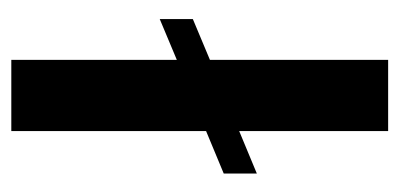

<svg xmlns="http://www.w3.org/2000/svg" viewBox="-208 -516 723 348"><g transform="rotate(90 154.0 -341.5)"><path d="M294 -385 217 -353V0H88V-300L14 -269V-329L88 -360V-683H217V-413L294 -445Z"/></g></svg>

Font: Fahkwang SemiBold
Style: Regular
Weight: 600
Designer: Suppakit Chalermlarp | Katatrad Co.,Ltd.
Foundry: Cadson Demak Co.,Ltd.
Version: Version 1.000; ttfautohint (v1.6)